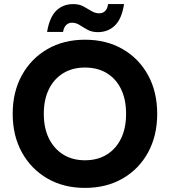

<svg xmlns="http://www.w3.org/2000/svg" viewBox="-20 -906 830 938"><path d="M395 12Q291 12 211.5 -34Q132 -80 87 -161.5Q42 -243 42 -350Q42 -457 87 -538.5Q132 -620 211.5 -666Q291 -712 395 -712Q500 -712 579.5 -666Q659 -620 703.5 -538.5Q748 -457 748 -350Q748 -243 703.5 -161.5Q659 -80 579.5 -34Q500 12 395 12ZM395 -123Q457 -123 502 -151Q547 -179 571.5 -229.5Q596 -280 596 -350Q596 -420 571.5 -470.5Q547 -521 502 -548.5Q457 -576 395 -576Q334 -576 289 -548.5Q244 -521 219 -470.5Q194 -420 194 -350Q194 -280 219 -229.5Q244 -179 289 -151Q334 -123 395 -123ZM458 -749Q429 -749 408 -760.5Q387 -772 369.5 -783.5Q352 -795 331 -795Q315 -795 303.5 -784Q292 -773 288 -750H210Q222 -822 255 -854Q288 -886 338 -886Q367 -886 388 -874.5Q409 -863 427 -852Q445 -841 465 -841Q482 -841 493.5 -852Q505 -863 508 -886H586Q575 -814 541.5 -781.5Q508 -749 458 -749Z"/></svg>

Font: DM Sans 28pt Black
Style: Regular
Weight: 900
Version: Version 4.004;gftools[0.9.30]